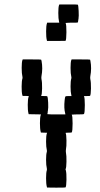

<svg xmlns="http://www.w3.org/2000/svg" viewBox="-20 -820 456 873"><path d="M82 -546.9 83.5 -549.8H125Q166 -549.8 167 -548.8Q168 -547.9 168.9 -543Q175.3 -509.3 168.5 -473.1Q167.5 -466.3 168.5 -460.4Q171.9 -445.8 171.4 -417.7Q170.9 -389.6 167 -384.3Q166 -383.3 180.2 -383.3Q193.8 -383.3 194.8 -382.3Q197.8 -377.9 199 -353Q200.2 -328.1 197.8 -316.9Q197.3 -315.9 197 -312.5Q196.8 -309.1 196.8 -307.6Q195.8 -301.8 195.3 -301.3L197.3 -300.8Q198.7 -300.8 202.4 -300.5Q206.1 -300.3 210.9 -300Q215.8 -299.8 222.4 -299.8Q229 -299.8 235.8 -299.8H277.3L276.4 -304.7Q270 -327.6 273.9 -364.3Q275.4 -378.9 277.3 -381.1Q279.3 -383.3 291.5 -383.3H305.2L304.2 -387.7Q300.8 -400.9 300.8 -426.8Q300.8 -452.6 304.2 -462.9Q305.2 -466.8 304.2 -471.2Q300.8 -484.9 300.8 -511.2Q300.8 -537.6 304.2 -546.9L305.7 -549.8H347.2Q388.7 -549.8 389.6 -548.8Q390.1 -548.3 391.1 -543Q397.5 -509.3 390.6 -473.1Q389.6 -466.3 390.6 -460.4Q394 -445.8 393.6 -417.7Q393.1 -389.6 389.6 -384.3Q388.7 -383.3 375 -383.3Q360.8 -383.3 361.8 -382.3Q365.7 -375.5 365.7 -342.3Q365.7 -308.1 361.8 -301.3Q360.4 -299.8 333 -299.8Q325.7 -299.8 319.3 -299.6Q313 -299.3 309.6 -298.8H306.2Q310.1 -292 310.1 -258.8Q310.1 -224.6 306.2 -217.8Q305.2 -216.8 291.5 -216.8Q278.3 -216.8 278.3 -215.3Q281.7 -210 282.2 -181.9Q282.7 -153.8 279.8 -139.6Q278.8 -133.3 279.8 -127Q282.7 -112.8 282.2 -84.7Q281.7 -56.6 278.3 -51.3Q277.3 -50.3 279.3 -45.9Q282.7 -33.2 282.2 -2.4Q281.7 28.3 277.8 32.2Q276.9 33.2 235.4 33.2L193.8 32.7L192.9 28.8Q189.5 16.6 189.5 -9.8Q189.5 -36.1 192.9 -45.9Q193.8 -49.8 192.9 -54.7Q189.5 -67.9 189.5 -93.5Q189.5 -119.1 192.9 -129.4Q193.8 -133.3 192.9 -137.7Q189.5 -150.9 189.5 -176.8Q189.5 -202.6 192.9 -212.9L194.3 -216.3L180.2 -216.8L166 -217.3L165 -221.2Q161.6 -233.4 161.6 -259.8Q161.6 -286.1 165 -296.4L166.5 -299.8L138.7 -300.3L110.4 -300.8L109.4 -304.7Q106 -317.4 106.2 -343.5Q106.4 -369.6 109.9 -379.4L110.8 -383.3L96.7 -383.8H83L81.5 -387.7Q78.1 -400.4 78.4 -426.8Q78.6 -453.1 82 -462.9Q83 -466.8 82 -471.2Q78.6 -484.9 78.6 -511.2Q78.6 -537.6 82 -546.9ZM248.5 -796.9 250 -799.8H291.5Q333 -799.8 334 -798.8Q336.4 -794.4 337.6 -770.3Q338.9 -746.1 336.9 -733.9Q336.4 -732.9 335.9 -729.2Q335.4 -725.6 335.4 -724.6Q334.5 -718.3 334 -717.8Q333 -716.8 305.2 -716.8Q302.2 -716.8 299.1 -716.8Q295.9 -716.8 293.2 -716.6Q290.5 -716.3 288.1 -716.3Q285.6 -716.3 283.9 -716.1Q282.2 -715.8 280.8 -715.8Q279.3 -715.8 278.8 -715.8L278.3 -715.3Q282.2 -708.5 282 -673.3Q281.7 -638.2 277.8 -634.3Q277.3 -633.8 235.4 -633.8H193.8L192.9 -637.7Q189.5 -650.4 189.7 -677.5Q189.9 -704.6 193.4 -713.4L194.3 -716.8H222.2H249.5L248.5 -721.2Q245.1 -734.9 245.1 -761.2Q245.1 -787.6 248.5 -796.9Z"/></svg>

Font: VT323
Style: Regular
Weight: 400
Monospace: yes
Version: Version 001.002